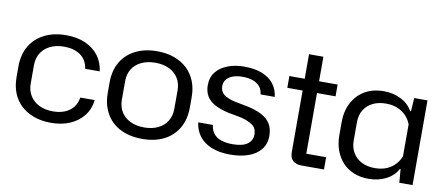

<svg xmlns="http://www.w3.org/2000/svg" viewBox="-63 -920 2715 1172"><g transform="rotate(10 1294.5 -333.5)"><path d="M291 9Q233 9 186 -8Q139 -25 105.5 -56Q72 -87 54.5 -131Q37 -175 37 -230V-296Q37 -369 68.5 -422.5Q100 -476 157.5 -505Q215 -534 292 -534Q360 -534 411 -511.5Q462 -489 493 -448.5Q524 -408 531 -352H441Q432 -408 392 -435.5Q352 -463 292 -463Q242 -463 205.5 -445Q169 -427 149 -395Q129 -363 129 -320V-205Q129 -163 149 -130.5Q169 -98 205.5 -80Q242 -62 292 -62Q332 -62 363.5 -74.5Q395 -87 415.5 -112Q436 -137 442 -174H531Q525 -118 493 -77Q461 -36 409.5 -13.5Q358 9 291 9Z M856 9Q798 9 751 -7.5Q704 -24 671 -55Q638 -86 620 -130.5Q602 -175 602 -230V-296Q602 -369 633 -422.5Q664 -476 721.5 -505Q779 -534 856 -534Q915 -534 962 -517Q1009 -500 1042 -469Q1075 -438 1093 -394Q1111 -350 1111 -296V-230Q1111 -157 1080 -103Q1049 -49 992 -20Q935 9 856 9ZM856 -62Q906 -62 943 -80Q980 -98 999.5 -130.5Q1019 -163 1019 -205V-320Q1019 -363 999.5 -395Q980 -427 943.5 -445Q907 -463 857 -463Q807 -463 770 -445Q733 -427 713.5 -395Q694 -363 694 -320V-205Q694 -163 713.5 -130.5Q733 -98 770 -80Q807 -62 856 -62Z M1403 10Q1334 10 1285.5 -10Q1237 -30 1210 -66Q1183 -102 1177 -150H1268Q1272 -117 1289 -96Q1306 -75 1335.5 -65Q1365 -55 1406 -55Q1468 -55 1498 -77Q1528 -99 1528 -136Q1528 -175 1501.5 -194Q1475 -213 1427 -225L1347 -240Q1294 -252 1260.5 -271Q1227 -290 1211 -318Q1195 -346 1195 -384Q1195 -433 1221.5 -466Q1248 -499 1293.5 -516.5Q1339 -534 1396 -534Q1460 -534 1506 -516Q1552 -498 1578.5 -464Q1605 -430 1610 -384H1522Q1519 -415 1502.5 -433.5Q1486 -452 1459 -461.5Q1432 -471 1397 -471Q1360 -471 1334.5 -461Q1309 -451 1296 -434Q1283 -417 1283 -393Q1283 -361 1306 -342.5Q1329 -324 1377 -313L1455 -298Q1508 -287 1544.5 -268Q1581 -249 1600 -219Q1619 -189 1619 -143Q1619 -93 1591 -58.5Q1563 -24 1514.5 -7Q1466 10 1403 10Z M1845 0Q1809 0 1790 -17.5Q1771 -35 1771 -71V-677H1860V-76H1983V0ZM1676 -452V-525H1975V-452Z M2261 9Q2210 9 2169 -7.5Q2128 -24 2099.5 -54.5Q2071 -85 2055 -127.5Q2039 -170 2039 -221V-302Q2039 -372 2066.5 -424Q2094 -476 2143.5 -505Q2193 -534 2261 -534Q2320 -534 2368 -509.5Q2416 -485 2439 -442H2444L2450 -525H2532V0H2450L2443 -84H2439Q2416 -40 2368 -15.5Q2320 9 2261 9ZM2288 -62Q2343 -62 2384 -88.5Q2425 -115 2444 -163V-362Q2425 -409 2384 -435.5Q2343 -462 2288 -462Q2241 -462 2206 -445Q2171 -428 2151 -396Q2131 -364 2131 -318V-206Q2131 -162 2151 -129Q2171 -96 2206 -79Q2241 -62 2288 -62Z"/></g></svg>

Font: Hubot Sans Condensed ExtraLight
Style: Regular
Weight: 400
Version: Version 2.000